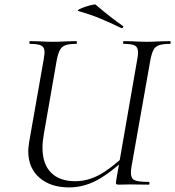

<svg xmlns="http://www.w3.org/2000/svg" viewBox="-20 -804 763 836"><path d="M103 -146Q103 -158 107 -186L170 -544Q174 -570 174 -576Q174 -598 160 -605.5Q146 -613 110 -613Q108 -613 108 -619Q108 -625 110 -625L151 -624Q187 -622 209 -622Q233 -622 271 -624L312 -625Q315 -625 315 -619Q315 -613 312 -613Q280 -613 264.5 -607Q249 -601 241 -586.5Q233 -572 227 -542L171 -221Q165 -188 165 -161Q165 -90 202 -52.5Q239 -15 308 -15Q360 -15 410.5 -41.5Q461 -68 530 -133L539 -125Q463 -52 403.5 -20Q344 12 281 12Q200 12 151.5 -30.5Q103 -73 103 -146ZM486 -19 577 -542Q581 -561 581 -576Q581 -598 567.5 -605.5Q554 -613 518 -613Q516 -613 516 -619Q516 -625 518 -625L559 -624Q597 -622 619 -622Q640 -622 678 -624L721 -625Q723 -625 723 -619Q723 -613 721 -613Q690 -613 673.5 -607.5Q657 -602 649 -588Q641 -574 635 -544L553 -81Q550 -63 550 -51Q550 -27 566 -19.5Q582 -12 627 -12Q631 -12 631 -6Q631 0 627 0L546 -1L498 0Q488 0 486 -3Q484 -6 486 -19ZM321 -756Q313 -758 330 -766Q347 -774 369.5 -780Q392 -786 396 -784Q463 -727 515 -691Q517 -691 517 -688Q517 -685 514 -683Q511 -681 508 -682Q458 -706 416 -723.5Q374 -741 321 -756Z"/></svg>

Font: Cormorant Infant
Style: Italic
Weight: 400
Italic angle: -10°
Designer: Christian Thalmann (Catharsis Fonts)
Foundry: Catharsis Fonts
Version: Version 4.000